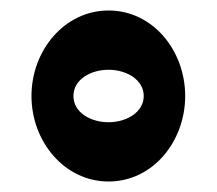

<svg xmlns="http://www.w3.org/2000/svg" viewBox="-20 -983 413 366"><path d="M333 -800C333 -887 271 -963 187 -963C103 -963 40 -887 40 -800C40 -713 103 -637 187 -637C271 -637 333 -713 333 -800ZM120 -800C120 -831 152 -850 187 -850C221 -850 254 -831 254 -800C254 -769 221 -750 187 -750C152 -750 120 -769 120 -800Z"/></svg>

Font: Nupuram SemiBold
Style: Regular
Weight: 600
Designer: Santhosh Thottingal (santhosh.thottingal@gmail.com)
Foundry: SMC
Version: Version 1.000